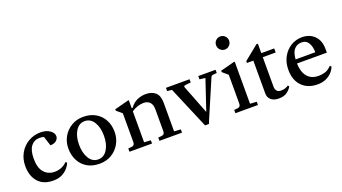

<svg xmlns="http://www.w3.org/2000/svg" viewBox="-58 -1240 3164 1775"><g transform="rotate(-20 1524.5 -352.5)"><path d="M235 10Q137 10 86 -49Q35 -108 35 -203Q35 -275 67 -331Q99 -387 153.5 -418.5Q208 -450 273 -450Q328 -450 364 -425Q400 -400 400 -368Q400 -343 379 -324.5Q358 -306 320 -306L290 -398Q276 -405 246 -405Q195 -405 163.5 -365Q132 -325 132 -242Q132 -151 171.5 -106.5Q211 -62 275 -62Q307 -62 338 -73.5Q369 -85 398 -113L410 -102Q402 -80 380.5 -54Q359 -28 323.5 -9Q288 10 235 10Z M692 10Q619 10 568.5 -20.5Q518 -51 491.5 -103.5Q465 -156 465 -221Q465 -285 495 -337Q525 -389 576.5 -419.5Q628 -450 692 -450Q762 -450 813 -420.5Q864 -391 892 -339.5Q920 -288 920 -221Q920 -156 890 -103.5Q860 -51 808.5 -20.5Q757 10 692 10ZM692 -32Q748 -32 781.5 -85Q815 -138 815 -221Q815 -303 782 -355.5Q749 -408 692 -408Q637 -408 603.5 -355.5Q570 -303 570 -221Q570 -139 602.5 -85.5Q635 -32 692 -32Z M986 0V-32L1023 -36Q1050 -39 1050 -72V-355L997 -400V-414L1135 -450H1143V-371H1151Q1185 -416 1226 -433Q1267 -450 1308 -450Q1367 -450 1402.5 -419Q1438 -388 1438 -318V-36L1503 -32V0H1281V-32L1318 -36Q1345 -39 1345 -72V-287Q1345 -334 1322.5 -357Q1300 -380 1262 -380Q1203 -380 1143 -341V-36L1208 -32V0Z M1726 10 1551 -403 1505 -408V-440H1737V-408L1702 -405Q1687 -404 1677 -401.5Q1667 -399 1668 -388L1779 -103L1879 -401L1823 -408V-440H1993V-408L1966 -406Q1952 -405 1946 -402.5Q1940 -400 1936 -393L1779 -27L1764 10Z M2028 0V-32L2065 -36Q2092 -39 2092 -72V-355L2039 -400V-414L2177 -450H2185V-36L2250 -32V0ZM2139 -586Q2112 -586 2093.5 -605Q2075 -624 2075 -651Q2075 -678 2093.5 -696.5Q2112 -715 2139 -715Q2165 -715 2184 -696.5Q2203 -678 2203 -651Q2203 -624 2184 -605Q2165 -586 2139 -586Z M2454 10Q2405 10 2377.5 -13.5Q2350 -37 2350 -77V-400H2287V-418L2429 -533H2443V-440H2570V-400H2443V-108Q2443 -85 2456 -68.5Q2469 -52 2497 -52Q2521 -52 2538 -58Q2555 -64 2570 -74L2581 -64Q2570 -40 2539 -15Q2508 10 2454 10Z M2836 10Q2739 10 2682 -48.5Q2625 -107 2625 -209Q2625 -280 2655 -334.5Q2685 -389 2735 -419.5Q2785 -450 2844 -450Q2919 -450 2966.5 -403.5Q3014 -357 3014 -273V-237H2720Q2723 -151 2761.5 -106Q2800 -61 2871 -61Q2901 -61 2933 -70Q2965 -79 2998 -113L3010 -102Q3002 -76 2979 -50Q2956 -24 2920 -7Q2884 10 2836 10ZM2825 -406Q2782 -406 2754 -376Q2726 -346 2721 -277H2915Q2915 -330 2893.5 -368Q2872 -406 2825 -406Z"/></g></svg>

Font: Gulzar
Style: Regular
Weight: 400
Designer: Borna Izadpanah, Alice Savoie, Simon Cozens, Fiona Ross
Version: Version 1.000;[7b34f74]; ttfautohint (v1.8.4)